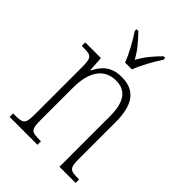

<svg xmlns="http://www.w3.org/2000/svg" viewBox="-222 -867 969 969"><g transform="rotate(45 262.0 -383.0)"><path d="M247 -606H296C313 -651 348 -715 374 -753V-766H362C323 -726 297 -696 272 -650C247 -696 220 -726 182 -766H169V-753C195 -715 231 -651 247 -606ZM29 0H228V-25H220C161 -25 151 -30 151 -98V-331C151 -444 195 -510 280 -510C357 -510 385 -451 385 -361V0H500V-25H493C436 -25 426 -31 426 -99V-359C426 -485 382 -543 286 -543C221 -543 182 -514 153 -456H150L145 -536H33V-511H43C99 -511 110 -506 110 -438V-99C110 -31 100 -25 41 -25H29Z"/></g></svg>

Font: Noto Serif Armenian Condensed ExtraLight
Style: Regular
Weight: 200
Width: 3
Designer: Monotype Design Team
Foundry: Monotype Imaging Inc.
Version: Version 2.008